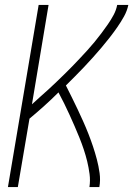

<svg xmlns="http://www.w3.org/2000/svg" viewBox="-20 -755 540 775"><path d="M12 0 136 -735H176L109 -334Q125 -349 142 -364Q159 -379 175.5 -394Q192 -409 208 -424.5Q224 -440 240 -455.5Q256 -471 271.5 -487Q287 -503 302.5 -519.5Q318 -536 333 -552.5Q348 -569 362 -586Q376 -603 389.5 -621Q403 -639 415.5 -657Q428 -675 438.5 -694.5Q449 -714 453 -735H498Q493 -711 480.5 -688.5Q468 -666 453 -644.5Q438 -623 422 -602.5Q406 -582 389 -562Q372 -542 354.5 -522.5Q337 -503 319 -484Q301 -465 282.5 -446.5Q264 -428 246 -410Q258 -386 270 -362Q282 -338 293.5 -313.5Q305 -289 316 -264.5Q327 -240 337 -214.5Q347 -189 355.5 -163.5Q364 -138 371 -111.5Q378 -85 382 -56.5Q386 -28 381 0H341Q345 -26 341.5 -52.5Q338 -79 332 -103.5Q326 -128 318 -152Q310 -176 300.5 -199.5Q291 -223 281 -246Q271 -269 260.5 -292Q250 -315 239 -337.5Q228 -360 216 -382Q188 -354 158.5 -327.5Q129 -301 99 -276L52 0Z"/></svg>

Font: iosevka_custom_sans_ss08 XLt
Style: Italic
Weight: 200
Italic angle: -10°
Designer: Belleve Invis
Foundry: Belleve Invis
Version: Version 10.3.0; ttfautohint (v1.8.3)